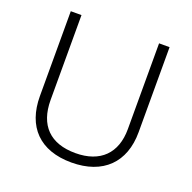

<svg xmlns="http://www.w3.org/2000/svg" viewBox="-128 -841 977 979"><g transform="rotate(20 361.0 -352.0)"><path d="M629 -252V-714H572V-248C572 -118 497 -42 362 -42C225 -42 151 -116 151 -254V-714H93V-254C93 -88 187 10 359 10C531 10 629 -89 629 -252Z"/></g></svg>

Font: Noto Sans Gujarati Light
Style: Regular
Weight: 300
Designer: Jelle Bosma - Monotype Design Team, Universal Thirst
Foundry: Monotype Imaging Inc.
Version: Version 2.106